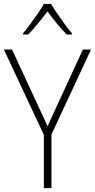

<svg xmlns="http://www.w3.org/2000/svg" viewBox="-20 -969 489 989"><path d="M225 -319 407 -714H449L245 -276V0H206V-274L0 -714H42ZM243 -949Q256 -927 275.5 -898.5Q295 -870 315 -842.5Q335 -815 350 -798V-791H324Q299 -816 272.5 -848.5Q246 -881 225 -910Q203 -882 176.5 -849Q150 -816 125 -791H99V-798Q115 -817 135.5 -844.5Q156 -872 175 -899.5Q194 -927 206 -949Z"/></svg>

Font: Noto Sans Telugu SemiCondensed ExtraLight
Style: Regular
Weight: 200
Width: 4
Designer: Jelle Bosma - Monotype Design Team
Foundry: Monotype Imaging Inc.
Version: Version 2.005; ttfautohint (v1.8.4.7-5d5b)